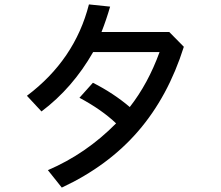

<svg xmlns="http://www.w3.org/2000/svg" viewBox="-20 -730 1002 870"><path d="M260 120 197 41Q370 -33 506 -171Q441 -233 340 -287L401 -355Q494 -308 568 -245Q651 -351 703 -494H402Q309 -331 168 -225L102 -296Q319 -459 383 -710L479 -700Q462 -641 440 -585H747L813 -518Q742 -293 606 -135.5Q470 22 260 120Z"/></svg>

Font: Gmarket Sans TTF Medium
Style: Regular
Weight: 500
Designer: Creative Director : Sungho Lee; Art Director : Kiwoong Choi; Project Manager : Sori Yang, Jongwook Yoon; Font Designer :
Foundry: Sandoll Inc.
Version: Version 1.000;hotconv 1.0.109;makeotfexe 2.5.65596